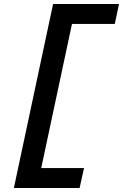

<svg xmlns="http://www.w3.org/2000/svg" viewBox="-20 -720 640 955"><path d="M49 215 244 -700H572L551 -601H338L185 116H398L376 215Z"/></svg>

Font: Red Hat Mono SemiBold
Style: Italic
Weight: 600
Italic angle: -12°
Monospace: yes
Designer: Pentagram, MCKL
Foundry: MCKL
Version: Version 1.030